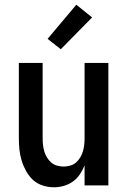

<svg xmlns="http://www.w3.org/2000/svg" viewBox="-20 -787 540 815"><path d="M209 8Q185 8 161.5 0.5Q138 -7 120.5 -23Q103 -39 91 -60.5Q79 -82 72 -105Q65 -128 62.5 -152Q60 -176 60 -200V-520H161V-200Q161 -186 162.5 -172Q164 -158 168 -144.5Q172 -131 179.5 -118.5Q187 -106 197.5 -97Q208 -88 222 -84Q236 -80 250 -80Q264 -80 278 -84Q292 -88 302.5 -97Q313 -106 320.5 -118.5Q328 -131 332 -144.5Q336 -158 337.5 -172Q339 -186 339 -200V-520H440V0H339V-85Q331 -65 319 -47Q307 -29 289.5 -16.5Q272 -4 251 2Q230 8 209 8ZM238 -578 182 -622 304 -767 371 -713Z"/></svg>

Font: Iosevka Curly Semibold
Style: Regular
Weight: 600
Monospace: yes
Designer: Belleve Invis
Foundry: Belleve Invis
Version: Version 22.1.2; ttfautohint (v1.8.4)